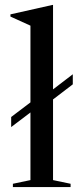

<svg xmlns="http://www.w3.org/2000/svg" viewBox="-20 -762 338 782"><path d="M196 -28.5 267.5 -13.5V0H32.5V-13.5L104 -28.5V-304L25.5 -244.5V-285.5L104 -345V-657.5L22.5 -694.5V-703.5L194 -742H196V-398L276.5 -459.5V-418.5L196 -357Z"/></svg>

Font: Newsreader 72pt
Style: Regular
Weight: 400
Designer: Hugues Gentile
Foundry: Production Type
Version: Version 1.003; ttfautohint (v1.8.3)